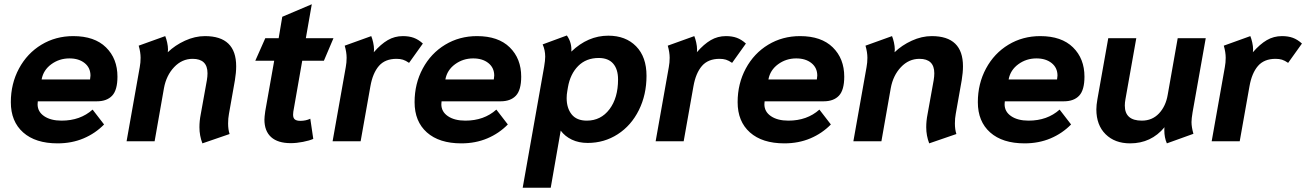

<svg xmlns="http://www.w3.org/2000/svg" viewBox="-20 -665 6150 904"><path d="M31 -184Q31 -271 69.5 -342.5Q108 -414 175 -454.5Q242 -495 325 -495Q425 -495 479 -442Q533 -389 533 -304Q533 -241 508 -214.5Q483 -188 436 -188H158Q157 -183 157 -174Q157 -139 188 -118Q219 -97 270 -97Q358 -97 416 -149L470 -79Q429 -37 373.5 -13.5Q318 10 251 10Q147 10 89 -41.5Q31 -93 31 -184ZM404 -291Q406 -303 406 -309Q406 -346 378.5 -368Q351 -390 307 -390Q259 -390 221.5 -362.5Q184 -335 176 -291Z M919 -66Q919 -96 925 -126L954 -287Q957 -305 957 -320Q957 -388 887 -388Q837 -388 800 -349Q763 -310 752 -250L708 0H576L638 -349Q642 -370 642 -393Q642 -419 633 -450L758 -495Q763 -483 767 -465Q771 -447 771 -432Q771 -423 770 -419Q804 -452 851 -473.5Q898 -495 945 -495Q1092 -495 1092 -353Q1092 -323 1086 -287L1058 -129Q1054 -108 1054 -84Q1054 -55 1061 -34L933 10Q919 -26 919 -66Z M1225 -102Q1225 -114 1229 -142L1271 -379H1182L1229 -485H1292L1309 -586L1448 -645L1420 -485H1550L1505 -379H1403L1361 -139Q1360 -134 1360 -125Q1360 -109 1368.5 -102.5Q1377 -96 1394 -96Q1420 -96 1441 -106L1455 -11Q1437 -3 1406.5 3Q1376 9 1349 9Q1288 9 1256.5 -19.5Q1225 -48 1225 -102Z M1608 -349Q1612 -370 1612 -393Q1612 -419 1603 -450L1728 -495Q1733 -483 1737 -465Q1741 -447 1741 -432Q1741 -423 1740 -419Q1773 -457 1805.5 -476Q1838 -495 1877 -495Q1906 -495 1928 -487Q1950 -479 1971 -460L1906 -369Q1890 -380 1877 -384Q1864 -388 1847 -388Q1793 -388 1764 -354.5Q1735 -321 1724 -259L1678 0H1546Z M1932 -184Q1932 -271 1970.5 -342.5Q2009 -414 2076 -454.5Q2143 -495 2226 -495Q2326 -495 2380 -442Q2434 -389 2434 -304Q2434 -241 2409 -214.5Q2384 -188 2337 -188H2059Q2058 -183 2058 -174Q2058 -139 2089 -118Q2120 -97 2171 -97Q2259 -97 2317 -149L2371 -79Q2330 -37 2274.5 -13.5Q2219 10 2152 10Q2048 10 1990 -41.5Q1932 -93 1932 -184ZM2305 -291Q2307 -303 2307 -309Q2307 -346 2279.5 -368Q2252 -390 2208 -390Q2160 -390 2122.5 -362.5Q2085 -335 2077 -291Z M2542 -351Q2547 -381 2547 -398Q2547 -429 2535 -456L2649 -498Q2673 -464 2670 -422Q2748 -497 2844 -497Q2926 -497 2975 -447Q3024 -397 3024 -308Q3024 -219 2988 -146.5Q2952 -74 2888.5 -33Q2825 8 2747 8Q2705 8 2672.5 -7.5Q2640 -23 2620 -50L2573 219H2441ZM2890 -291Q2890 -339 2867 -365.5Q2844 -392 2799 -392Q2740 -392 2702.5 -354.5Q2665 -317 2654 -254L2651 -236Q2648 -220 2648 -203Q2648 -156 2671.5 -126.5Q2695 -97 2743 -97Q2809 -97 2849.5 -150.5Q2890 -204 2890 -291Z M3129 -349Q3133 -370 3133 -393Q3133 -419 3124 -450L3249 -495Q3254 -483 3258 -465Q3262 -447 3262 -432Q3262 -423 3261 -419Q3294 -457 3326.5 -476Q3359 -495 3398 -495Q3427 -495 3449 -487Q3471 -479 3492 -460L3427 -369Q3411 -380 3398 -384Q3385 -388 3368 -388Q3314 -388 3285 -354.5Q3256 -321 3245 -259L3199 0H3067Z M3453 -184Q3453 -271 3491.5 -342.5Q3530 -414 3597 -454.5Q3664 -495 3747 -495Q3847 -495 3901 -442Q3955 -389 3955 -304Q3955 -241 3930 -214.5Q3905 -188 3858 -188H3580Q3579 -183 3579 -174Q3579 -139 3610 -118Q3641 -97 3692 -97Q3780 -97 3838 -149L3892 -79Q3851 -37 3795.5 -13.5Q3740 10 3673 10Q3569 10 3511 -41.5Q3453 -93 3453 -184ZM3826 -291Q3828 -303 3828 -309Q3828 -346 3800.5 -368Q3773 -390 3729 -390Q3681 -390 3643.5 -362.5Q3606 -335 3598 -291Z M4341 -66Q4341 -96 4347 -126L4376 -287Q4379 -305 4379 -320Q4379 -388 4309 -388Q4259 -388 4222 -349Q4185 -310 4174 -250L4130 0H3998L4060 -349Q4064 -370 4064 -393Q4064 -419 4055 -450L4180 -495Q4185 -483 4189 -465Q4193 -447 4193 -432Q4193 -423 4192 -419Q4226 -452 4273 -473.5Q4320 -495 4367 -495Q4514 -495 4514 -353Q4514 -323 4508 -287L4480 -129Q4476 -108 4476 -84Q4476 -55 4483 -34L4355 10Q4341 -26 4341 -66Z M4584 -184Q4584 -271 4622.5 -342.5Q4661 -414 4728 -454.5Q4795 -495 4878 -495Q4978 -495 5032 -442Q5086 -389 5086 -304Q5086 -241 5061 -214.5Q5036 -188 4989 -188H4711Q4710 -183 4710 -174Q4710 -139 4741 -118Q4772 -97 4823 -97Q4911 -97 4969 -149L5023 -79Q4982 -37 4926.5 -13.5Q4871 10 4804 10Q4700 10 4642 -41.5Q4584 -93 4584 -184ZM4957 -291Q4959 -303 4959 -309Q4959 -346 4931.5 -368Q4904 -390 4860 -390Q4812 -390 4774.5 -362.5Q4737 -335 4729 -291Z M5142 -150Q5142 -170 5147 -198L5198 -485H5330L5279 -198Q5276 -182 5276 -168Q5276 -97 5356 -97Q5405 -97 5437 -131Q5469 -165 5478 -219L5525 -485H5657L5595 -136Q5590 -106 5590 -90Q5590 -67 5599 -35L5474 10Q5462 -17 5462 -52Q5462 -62 5463 -66Q5400 10 5301 10Q5229 10 5185.5 -33Q5142 -76 5142 -150Z M5747 -349Q5751 -370 5751 -393Q5751 -419 5742 -450L5867 -495Q5872 -483 5876 -465Q5880 -447 5880 -432Q5880 -423 5879 -419Q5912 -457 5944.5 -476Q5977 -495 6016 -495Q6045 -495 6067 -487Q6089 -479 6110 -460L6045 -369Q6029 -380 6016 -384Q6003 -388 5986 -388Q5932 -388 5903 -354.5Q5874 -321 5863 -259L5817 0H5685Z"/></svg>

Font: Niramit
Style: Bold Italic
Weight: 700
Italic angle: -10°
Designer: Katatrad Aksorn Co.,Ltd.
Foundry: Cadson Demak Co.,Ltd.
Version: Version 1.001; ttfautohint (v1.6)